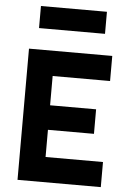

<svg xmlns="http://www.w3.org/2000/svg" viewBox="-61 -962 674 1006"><g transform="rotate(5 276.5 -459.0)"><path d="M70 0H508V-132H206V-275H448V-404H206V-558H508V-690H70ZM113 -802H460V-918H113Z"/></g></svg>

Font: TitilliumText22L
Style: 999 wt
Weight: 900
Designer: Campivisivi
Foundry: Campivisivi
Version: 1.000